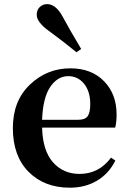

<svg xmlns="http://www.w3.org/2000/svg" viewBox="-20 -875 612 911"><path d="M365.2 -642.6 342.8 -627Q285.2 -674.8 212.9 -727.5Q154.3 -769.5 154.3 -804.7Q154.3 -828.1 168.9 -841.8Q183.6 -855.5 203.1 -855.5Q245.1 -855.5 277.3 -795.9Q307.6 -739.3 365.2 -642.6ZM179.7 -306.6H350.6Q383.8 -306.6 396 -323.7Q408.2 -340.8 408.2 -380.9Q408.2 -441.4 378.9 -477.5Q349.6 -513.7 303.7 -513.7Q252.9 -513.7 218.3 -462.4Q183.6 -411.1 179.7 -306.6ZM526.4 -269.5H179.7Q182.6 -160.2 231.4 -105Q280.3 -49.8 357.4 -49.8Q449.2 -49.8 506.8 -127L527.3 -113.3Q497.1 -51.8 440.9 -18.1Q384.8 15.6 311.5 15.6Q190.4 15.6 115.7 -59.6Q41 -134.8 41 -267.6Q41 -396.5 122.1 -473.6Q203.1 -550.8 313.5 -550.8Q414.1 -550.8 473.6 -489.7Q533.2 -428.7 533.2 -332Q533.2 -293 526.4 -269.5Z"/></svg>

Font: GenRyuMin TW TTF Bold
Style: Regular
Weight: 700
Version: Version 1.300